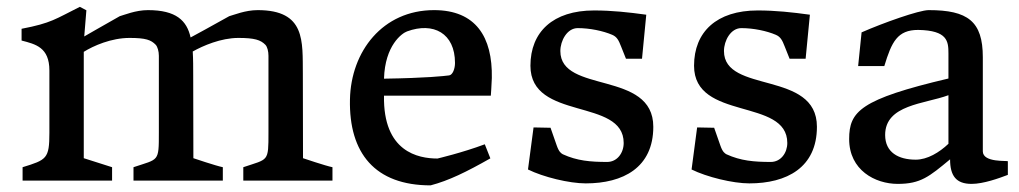

<svg xmlns="http://www.w3.org/2000/svg" viewBox="-20 -539 3040 573"><path d="M47.4 0H314.5V-40L230 -66.9V-384.3C258.8 -402.3 312 -425.8 366.7 -425.8C415 -425.8 430.7 -419.9 444.8 -405.3C450.2 -399.4 454.1 -385.7 454.1 -372.6V-143.6C454.1 -54.7 454.1 -65.4 378.4 -40V0H645V-40C625 -43.9 557.1 -66.9 557.1 -66.9L556.6 -313.5C556.6 -337.4 556.6 -362.3 555.2 -385.3C585.4 -402.3 639.2 -425.8 691.4 -425.8C739.7 -425.8 757.8 -419.9 772 -405.3C777.8 -399.4 781.2 -385.7 781.2 -372.6V-143.6C781.2 -54.7 781.2 -65.4 706.1 -40V0H972.2V-40C952.1 -43.9 884.3 -66.9 884.3 -66.9L883.8 -318.4C882.8 -416 892.6 -508.8 749 -508.8C711.9 -508.8 677.2 -494.1 664.1 -490.7C617.2 -464.4 556.6 -431.2 548.8 -427.2C537.6 -477.5 505.9 -508.8 421.4 -508.8C384.8 -508.8 350.1 -494.1 337.4 -490.7C287.1 -462.4 231.4 -430.2 231.4 -430.2L237.8 -508.3L218.3 -518.6C145.5 -482.4 133.8 -470.2 44.4 -453.1V-418C85.9 -407.2 127.4 -397.9 127.4 -328.6V-142.6C127.4 -65.4 119.1 -62 47.4 -40Z M1024.4 -242.2C1021 -82 1099.1 14.2 1265.1 14.2C1319.3 0 1372.1 -25.9 1443.4 -66.4L1426.8 -108.4C1358.9 -83 1285.6 -65.9 1285.6 -65.9C1228 -65.9 1123 -85.9 1126 -253.4H1444.8C1444.8 -253.4 1447.3 -287.6 1447.8 -306.2C1450.2 -428.7 1399.9 -508.8 1275.4 -508.8C1122.1 -508.8 1027.3 -385.7 1024.4 -242.2ZM1126 -304.2C1128.9 -403.8 1179.7 -439.9 1194.8 -445.3C1273.4 -474.1 1337.9 -439.9 1337.9 -351.1C1337.9 -334 1331.1 -315.4 1320.3 -314C1304.2 -312 1254.9 -306.2 1126 -304.2Z M1555.7 -33.2C1601.1 -10.7 1678.7 8.3 1728 8.3C1839.4 8.3 1929.7 -38.6 1929.7 -160.6C1929.7 -330.1 1652.3 -258.3 1652.3 -386.7C1652.3 -417.5 1672.4 -455.1 1704.1 -455.1C1740.2 -455.1 1779.8 -446.8 1807.1 -435.1C1820.8 -429.2 1826.2 -419.4 1833.5 -400.4L1848.1 -363.8H1896L1908.7 -495.1C1855.5 -502.4 1806.6 -507.8 1752.9 -507.8C1630.4 -507.8 1563 -443.8 1563 -342.8C1563 -177.2 1841.3 -248 1841.3 -112.3C1841.3 -83 1822.3 -55.7 1792 -55.7C1742.2 -55.7 1702.1 -59.1 1659.7 -78.6C1654.8 -81.5 1648.4 -85 1641.6 -104.5L1623 -157.7L1572.3 -158.7Z M2043.9 -33.2C2089.4 -10.7 2167 8.3 2216.3 8.3C2327.6 8.3 2418 -38.6 2418 -160.6C2418 -330.1 2140.6 -258.3 2140.6 -386.7C2140.6 -417.5 2160.6 -455.1 2192.4 -455.1C2228.5 -455.1 2268.1 -446.8 2295.4 -435.1C2309.1 -429.2 2314.5 -419.4 2321.8 -400.4L2336.4 -363.8H2384.3L2397 -495.1C2343.8 -502.4 2294.9 -507.8 2241.2 -507.8C2118.7 -507.8 2051.3 -443.8 2051.3 -342.8C2051.3 -177.2 2329.6 -248 2329.6 -112.3C2329.6 -83 2310.5 -55.7 2280.3 -55.7C2230.5 -55.7 2190.4 -59.1 2147.9 -78.6C2143.1 -81.5 2136.7 -85 2129.9 -104.5L2111.3 -157.7L2060.5 -158.7Z M2514.2 -124C2514.2 -31.2 2591.8 9.8 2659.2 9.8C2727.5 9.8 2752.9 -11.7 2815.4 -63.5C2815.4 -14.2 2833.5 9.8 2879.4 9.8C2915.5 9.8 2961.9 -7.3 2987.8 -17.1V-57.6C2987.8 -60.5 2913.1 -52.7 2913.1 -87.4V-368.2C2913.1 -475.6 2868.2 -508.8 2751.5 -508.8C2722.7 -508.8 2615.7 -470.7 2551.3 -442.4L2541 -341.8H2619.1C2641.1 -414.1 2658.2 -449.7 2720.2 -449.7C2808.1 -448.2 2810.5 -415.5 2810.5 -379.4V-304.7C2547.4 -242.7 2514.2 -206.5 2514.2 -124ZM2621.6 -136.2C2621.6 -227.1 2739.7 -228.5 2810.5 -254.9V-109.9C2783.2 -84 2747.6 -62.5 2712.9 -62.5C2661.6 -62.5 2621.6 -84 2621.6 -136.2Z"/></svg>

Font: Donegal One
Style: Regular
Weight: 400
Designer: Gary Lonergan
Foundry: Sorkin Type Co.
Version: Version 1.004